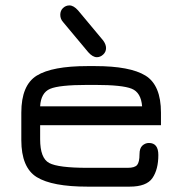

<svg xmlns="http://www.w3.org/2000/svg" viewBox="-20 -697 676 717"><path d="M365.2 -545.9 271.5 -658.2C260.4 -670.6 249.7 -676.8 239.3 -676.8C230.1 -676.8 222.2 -673.5 215.3 -667C208.5 -660.5 205.1 -652 205.1 -641.6C205.1 -631.2 208.7 -622.1 215.8 -614.3L309.6 -502C320.6 -489.6 331.4 -483.4 341.8 -483.4C350.3 -483.4 358.1 -486.7 365.2 -493.2C372.4 -499.7 376 -507.8 376 -517.6C376 -526.7 372.4 -536.1 365.2 -545.9ZM581.1 -276.4C581.1 -344.7 561.8 -390.8 523.4 -414.6C485 -438.3 422.2 -450.2 335 -450.2H306.6C218.8 -450.2 155.6 -438.3 117.2 -414.6C78.8 -390.8 59.6 -344.7 59.6 -276.4V-173.8C59.6 -105.5 78.8 -59.4 117.2 -35.6C155.6 -11.9 218.8 0 306.6 0H463.9C506.2 0 534.7 -10.7 549.3 -32.2C564 -53.7 571.3 -82.4 571.3 -118.2C571.3 -148.1 559.6 -163.1 536.1 -163.1C527 -163.1 518.9 -159.8 511.7 -153.3C504.6 -146.8 501 -136.1 501 -121.1C501 -101.6 498 -88.2 492.2 -81.1C486.3 -73.9 474.6 -70.3 457 -70.3H306.6C233.7 -70.3 186 -76.3 163.6 -88.4C141.1 -100.4 129.9 -129.9 129.9 -176.8V-229.5H581.1ZM335 -379.9C402.7 -379.9 448.2 -375.2 471.7 -365.7C495.1 -356.3 508.1 -334.3 510.7 -299.8H129.9C131.8 -333.7 144.2 -355.5 167 -365.2C189.8 -375 236.3 -379.9 306.6 -379.9Z"/></svg>

Font: Jura
Style: DemiBold
Weight: 600
Version: Version 2.5.1